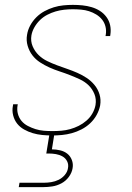

<svg xmlns="http://www.w3.org/2000/svg" viewBox="-20 -548 540 788"><path d="M194 8Q173 8 153 6Q133 4 114.5 -1.5Q96 -7 79 -16.5Q62 -26 50.5 -40.5Q39 -55 34 -74.5Q29 -94 33 -114L34 -120H53L52 -115Q49 -97 53.5 -80.5Q58 -64 68.5 -51.5Q79 -39 94.5 -31Q110 -23 126 -18Q142 -13 159.5 -11.5Q177 -10 195 -10Q213 -10 231.5 -11.5Q250 -13 268 -18Q286 -23 303 -31.5Q320 -40 335 -53Q350 -66 359.5 -83Q369 -100 372 -117Q376 -141 367.5 -162Q359 -183 343.5 -198Q328 -213 307.5 -222.5Q287 -232 266.5 -240Q246 -248 224.5 -255Q203 -262 183 -271Q163 -280 144.5 -292Q126 -304 113 -321Q100 -338 93.5 -360Q87 -382 91 -405Q94 -425 104 -443.5Q114 -462 129 -477Q144 -492 162.5 -502Q181 -512 200.5 -518Q220 -524 240 -526Q260 -528 279 -528Q299 -528 318.5 -526Q338 -524 356.5 -518.5Q375 -513 390.5 -503Q406 -493 417 -478Q428 -463 432 -444.5Q436 -426 433 -406L432 -400H413L414 -405Q417 -422 413 -438.5Q409 -455 399 -467.5Q389 -480 375 -488.5Q361 -497 345.5 -502Q330 -507 312.5 -508.5Q295 -510 278 -510Q261 -510 243 -508Q225 -506 208 -501Q191 -496 174.5 -487.5Q158 -479 144.5 -466Q131 -453 121.5 -436.5Q112 -420 109 -403Q105 -379 114 -358Q123 -337 138.5 -322Q154 -307 173.5 -297.5Q193 -288 214.5 -280Q236 -272 256.5 -265Q277 -258 297.5 -249Q318 -240 336 -228Q354 -216 368 -199Q382 -182 388.5 -160.5Q395 -139 391 -115Q387 -95 376.5 -76Q366 -57 350 -42Q334 -27 314.5 -17Q295 -7 275 -1.5Q255 4 234.5 6Q214 8 194 8ZM57 220 60 202H160Q175 202 190.5 199.5Q206 197 220.5 190Q235 183 246 170Q257 157 259 142Q262 127 255.5 114Q249 101 236.5 94Q224 87 209.5 84.5Q195 82 180 82H170L185 -10H205L193 65Q210 65 227 69Q244 73 256.5 83Q269 93 275 109Q281 125 278 142Q275 161 262.5 178Q250 195 232 204.5Q214 214 195 217Q176 220 157 220Z"/></svg>

Font: Iosevka Term Curly Th Obl
Style: Regular
Weight: 100
Italic angle: -9°
Designer: Belleve Invis
Foundry: Belleve Invis
Version: Version 32.3.0